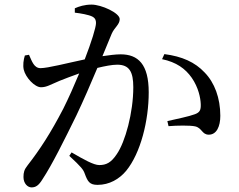

<svg xmlns="http://www.w3.org/2000/svg" viewBox="-20 -789 1040 834"><path d="M684 -532C746 -519 785 -491 813 -451C842 -409 851 -364 852 -337C853 -311 848 -301 827 -293C801 -283 746 -272 707 -263L712 -241C747 -244 806 -245 828 -240C858 -233 857 -204 887 -204C921 -204 937 -240 937 -286C937 -363 912 -430 869 -474C827 -519 771 -544 694 -554ZM305 -734C331 -731 365 -725 381 -717C394 -710 397 -701 397 -689C397 -670 377 -606 348 -531C272 -515 188 -493 156 -493C128 -493 119 -522 106 -551L88 -548C82 -529 79 -506 83 -487C91 -452 131 -410 158 -410C183 -410 198 -421 239 -438C259 -446 290 -458 324 -470C302 -417 278 -363 255 -317C200 -211 153 -139 100 -71C85 -52 82 -40 82 -20C82 8 100 25 117 25C135 25 148 17 165 -11C206 -73 259 -180 312 -288C342 -351 375 -427 403 -494C436 -502 467 -508 489 -508C542 -508 559 -477 559 -410C559 -300 524 -172 487 -119C463 -83 442 -72 411 -72C387 -72 344 -96 291 -127L281 -112C334 -63 342 -52 348 -35C361 0 369 14 404 14C455 14 498 -11 528 -47C591 -124 626 -265 626 -388C626 -510 580 -553 504 -553C482 -553 452 -549 425 -545L465 -642C477 -670 500 -682 500 -706C500 -733 420 -769 378 -769C347 -769 323 -761 305 -753Z"/></svg>

Font: Noto Serif JP Medium
Style: Regular
Weight: 500
Designer: Ryoko NISHIZUKA 西塚涼子 (kana & ideographs); Frank Grießhammer (Latin, Greek & Cyrillic); Wenlong ZHANG 张文龙 (bopomofo); San
Foundry: Adobe
Version: Version 2.001;hotconv 1.1.0;makeotfexe 2.6.0